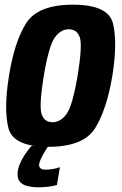

<svg xmlns="http://www.w3.org/2000/svg" viewBox="-20 -623 523 820"><path d="M187 4Q337 4 386.5 -76Q436 -156 460 -300Q482.5 -442.5 462.5 -522.8Q442.5 -603 292 -603Q141 -603 91.2 -523.2Q41.5 -443.5 18.5 -300Q-4.5 -157.5 15.8 -76.8Q36 4 187 4ZM204 -101Q169.5 -101 157.8 -135.5Q146 -170 167 -299.5Q189 -428.5 214.2 -463.2Q239.5 -498 274 -498Q309 -498 320.8 -463.5Q332.5 -429 311.5 -299.5Q289.5 -170.5 264 -135.8Q238.5 -101 204 -101ZM141.5 177Q160.5 177 177.8 175.2Q195 173.5 207.5 170.8Q220 168 223 167L236 91Q232.5 92.5 222.2 95.2Q212 98 199.2 99.8Q186.5 101.5 174 101.5Q160.5 101.5 153.8 96.2Q147 91 147 82Q147 72 154.2 56.2Q161.5 40.5 171 24.8Q180.5 9 187.5 0H115Q103 13 88.8 33.5Q74.5 54 64.8 77Q55 100 55 121.5Q55 143.5 67 155.5Q79 167.5 99.2 172.2Q119.5 177 141.5 177Z"/></svg>

Font: Anybody Condensed
Style: Bold Italic
Weight: 700
Width: 3
Italic angle: -10°
Version: Version 1.113;gftools[0.9.25]